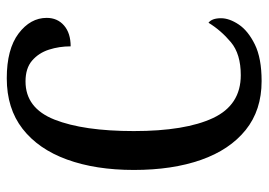

<svg xmlns="http://www.w3.org/2000/svg" viewBox="-130 -634 774 553"><g transform="rotate(-90 256.5 -357.0)"><path d="M300 10Q216 10 159 -36Q102 -82 73 -164.5Q44 -247 44 -358Q44 -468 74 -550.5Q104 -633 162.5 -678.5Q221 -724 308 -724Q392 -724 437 -690Q482 -656 482 -609Q482 -578 460 -559Q438 -540 400 -540Q400 -573 390.5 -602.5Q381 -632 359 -651Q337 -670 299 -670Q222 -670 189 -586.5Q156 -503 156 -358Q156 -210 193.5 -130Q231 -50 317 -50Q378 -50 412 -78.5Q446 -107 468 -143Q481 -133 481 -107Q481 -83 463 -56Q445 -29 405.5 -9.5Q366 10 300 10Z"/></g></svg>

Font: Noto Serif Tamil ExtraCondensed Medium
Style: Regular
Weight: 500
Width: 2
Designer: Indian Type Foundry, Tom Grace, and the Monotype Design Team
Foundry: Monotype Imaging Inc.
Version: Version 2.004; ttfautohint (v1.8.4.7-5d5b)